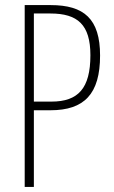

<svg xmlns="http://www.w3.org/2000/svg" viewBox="-20 -734 446 754"><path d="M179 -714H77V0H113V-301H178C311 -301 373 -365 373 -516C373 -660 310 -714 179 -714ZM178 -681C285 -681 335 -637 335 -517C335 -387 287 -335 182 -335H113V-681Z"/></svg>

Font: Noto Sans Bengali ExtraCondensed ExtraLight
Style: Regular
Weight: 200
Width: 2
Designer: Joana Ranito - Universal Thirst; Jelle Bosma - Monotype Design Team
Foundry: Universal Thirst ehf.
Version: Version 3.000